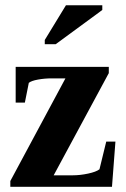

<svg xmlns="http://www.w3.org/2000/svg" viewBox="-20 -715 484 735"><path d="M19.5 0V-22L230.5 -415H178.2Q150.9 -415 125.5 -410.4Q100.1 -405.8 90.3 -397.9L75.2 -322.3H40V-459H396.5V-435.1L185.5 -43.9H258.8Q286.6 -43.9 317.4 -50.5Q348.1 -57.1 360.8 -66.9L386.7 -172.9H421.9L408.7 0ZM151.4 -545.9V-562L232.4 -694.8H371.6V-676.8L193.4 -545.9Z"/></svg>

Font: Tinos
Style: Bold
Weight: 700
Designer: Steve Matteson
Foundry: Monotype Imaging Inc.
Version: Version 1.23